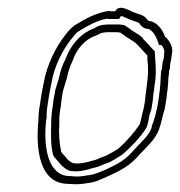

<svg xmlns="http://www.w3.org/2000/svg" viewBox="-20 -492 464 495"><path d="M83 -223C80 -206 79 -192 79 -181C72 -111 80 -18 156 -18C174 -16 190 -17 206 -20C226 -22 238 -29 255 -36C290 -52 315 -64 340 -94C359 -114 379 -131 390 -158L391 -162C395 -172 397 -184 400 -195C401 -201 404 -207 405 -213L408 -231C410 -241 410 -251 412 -261C413 -272 414 -282 414 -291C415 -298 416 -304 416 -310L418 -315C419 -319 418 -324 419 -328C421 -335 422 -343 423 -352C428 -371 416 -387 408 -396H406C400 -414 386 -435 365 -438H364C362 -439 361 -440 360 -441C352 -453 342 -454 328 -459C317 -462 288 -484 277 -463H265L261 -464C227 -459 199 -443 173 -427C163 -420 155 -411 147 -400C124 -371 101 -325 93 -280C89 -262 86 -244 83 -223ZM103 -223V-224C106 -244 109 -262 113 -279V-280C120 -321 142 -364 162 -389V-390H163C170 -399 176 -407 182 -411C207 -426 229 -439 256 -444L259 -443H287L292 -451C300 -449 310 -443 319 -440C336 -434 338 -435 342 -428V-427H343C347 -422 350 -421 352 -420L356 -418H360C371 -416 381 -402 386 -387L390 -376H396C403 -368 405 -360 403 -354V-352V-350C403 -342 401 -336 399 -331V-329V-328C398 -323 398 -319 398 -317L396 -310L395 -307C395 -301 395 -296 394 -291V-289V-287C394 -282 393 -270 392 -260C390 -249 390 -240 388 -231L385 -213C384 -210 382 -202 381 -196C378 -185 374 -174 371 -166V-164L370 -160C361 -140 346 -128 326 -106L325 -105C303 -79 285 -70 251 -54C231 -46 223 -42 207 -40H206H205C191 -37 178 -36 162 -38H161H160C105 -38 91 -110 99 -182V-184L100 -185C100 -194 100 -207 103 -223ZM122 -256C120 -246 117 -231 116 -218C113 -202 112 -187 112 -172C111 -141 111 -116 117 -92L119 -89L121 -86C128 -78 134 -71 139 -65L141 -63L143 -62C146 -60 151 -53 164 -51H165C186 -48 207 -55 220 -59C227 -60 236 -63 242 -66C246 -68 252 -70 260 -73H261L279 -83L280 -84C285 -87 288 -89 290 -90L293 -92L296 -94C318 -113 342 -138 357 -162L359 -166L361 -173C364 -185 364 -192 367 -201L368 -202V-203C368 -204 370 -208 371 -215L374 -234V-235C375 -246 376 -256 378 -267V-269C383 -295 382 -322 380 -342L379 -360L374 -365C371 -368 367 -372 364 -376C357 -384 351 -389 348 -393V-395L346 -396C346 -396 342 -400 340 -401L321 -413C315 -418 308 -422 304 -425L301 -427L296 -428C289 -429 284 -429 280 -429H265C260 -429 254 -429 247 -428C233 -427 224 -419 223 -419C186 -406 161 -373 149 -340C141 -325 135 -307 132 -291C128 -277 125 -268 122 -258V-257ZM142 -256C145 -266 148 -277 152 -289C155 -304 161 -323 167 -335C177 -365 199 -391 227 -400C232 -402 241 -408 247 -408C252 -409 256 -409 261 -409H276C280 -409 284 -409 290 -408C295 -404 302 -400 307 -396L326 -384C328 -383 329 -381 332 -379C337 -373 343 -368 348 -362C351 -358 356 -353 360 -349V-337C363 -318 362 -293 358 -269V-267C356 -255 355 -244 354 -233L351 -215L348 -203C345 -193 344 -183 341 -174L340 -171C326 -150 304 -125 284 -108C280 -106 276 -103 271 -100L254 -91C247 -88 241 -86 236 -84C230 -81 225 -79 219 -78C205 -74 188 -69 171 -71C165 -72 160 -76 156 -79L138 -100C133 -122 131 -147 133 -175C132 -188 134 -204 137 -219C138 -233 140 -246 142 -256Z"/></svg>

Font: Scribbler
Style: ClrIta
Weight: 400
Designer: Mew Too
Foundry: Cannot Into Space Fonts
Version: Version 1.001